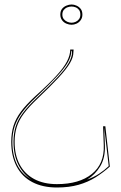

<svg xmlns="http://www.w3.org/2000/svg" viewBox="-20 -618 538 853"><path d="M233 215Q169 215 123.5 191Q78 167 54 121.5Q30 76 30 12Q30 -27 40 -59Q50 -91 73 -122Q96 -153 136 -190Q195 -243 229 -280Q263 -317 277.5 -345Q292 -373 292 -398H307Q307 -395 306.5 -391.5Q306 -388 306 -385Q306 -364 291 -338Q276 -312 241 -274Q206 -236 146 -179Q108 -143 86 -113.5Q64 -84 54.5 -54Q45 -24 45 12Q45 71 67.5 113Q90 155 132 177.5Q174 200 233 200Q332 200 388 155Q444 110 441 28L438 -57H448L468 122Q439 148 405 169.5Q371 191 329 203Q287 215 233 215ZM463 120 443 -52 446 28Q448 83 425.5 120.5Q403 158 367 180Q397 169 420 154Q443 139 463 120ZM120 180Q83 156 61.5 113.5Q40 71 40 12Q40 -25 49.5 -55.5Q59 -86 82 -116.5Q105 -147 143 -183Q202 -239 236.5 -276Q271 -313 285.5 -339Q300 -365 300 -385Q300 -393 297 -393Q297 -369 282 -342Q267 -315 232.5 -278Q198 -241 139 -185Q100 -148 77.5 -117.5Q55 -87 45 -56Q35 -25 35 12Q35 72 56.5 114.5Q78 157 120 180ZM298 -598Q309 -598 320 -593Q331 -588 338.5 -578.5Q346 -569 346 -553Q346 -539 338.5 -528.5Q331 -518 320 -513Q309 -508 298 -508Q287 -508 275 -513Q263 -518 255.5 -528.5Q248 -539 248 -553Q248 -569 255.5 -578.5Q263 -588 275 -593Q287 -598 298 -598ZM298 -517Q307 -517 316 -521Q325 -525 331 -533Q337 -541 337 -553Q337 -566 331 -574Q325 -582 316 -585.5Q307 -589 298 -589Q289 -589 279.5 -585.5Q270 -582 263.5 -574Q257 -566 257 -553Q257 -541 263.5 -533Q270 -525 279.5 -521Q289 -517 298 -517Z"/></svg>

Font: Kalnia Glaze Thin
Style: Regular
Weight: 100
Version: Version 1.110